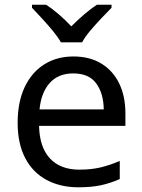

<svg xmlns="http://www.w3.org/2000/svg" viewBox="-20 -786 604 816"><path d="M292 -546Q361 -546 410.5 -516Q460 -486 486.5 -431.5Q513 -377 513 -304V-251H146Q148 -160 192.5 -112.5Q237 -65 317 -65Q368 -65 407.5 -74.5Q447 -84 489 -102V-25Q448 -7 408 1.5Q368 10 313 10Q237 10 178.5 -21Q120 -52 87.5 -113.5Q55 -175 55 -264Q55 -352 84.5 -415Q114 -478 167.5 -512Q221 -546 292 -546ZM291 -474Q228 -474 191.5 -433.5Q155 -393 148 -321H421Q420 -389 389 -431.5Q358 -474 291 -474ZM239 -606Q226 -629 204 -655.5Q182 -682 158 -708Q134 -734 116 -753V-766H176Q202 -749 230 -725Q258 -701 283 -674Q310 -701 338 -725Q366 -749 392 -766H454V-753Q435 -734 410.5 -708Q386 -682 363.5 -655.5Q341 -629 329 -606Z"/></svg>

Font: Noto Sans Medefaidrin
Style: Regular
Weight: 400
Designer: Dalton Maag Ltd
Foundry: Dalton Maag Ltd
Version: Version 1.002; ttfautohint (v1.8.4.7-5d5b)